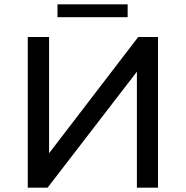

<svg xmlns="http://www.w3.org/2000/svg" viewBox="-20 -872 863 892"><path d="M109 0V-700H208V-160L622 -700H714V0H616V-539L201 0ZM247 -792V-852H573V-792Z"/></svg>

Font: Montserrat Z Med
Style: Regular
Weight: 500
Designer: Julieta Ulanovsky
Foundry: Julieta Ulanovsky
Version: Version 8.000